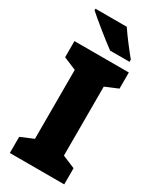

<svg xmlns="http://www.w3.org/2000/svg" viewBox="-232 -994 871 1061"><g transform="rotate(30 204.0 -463.5)"><path d="M242 -927H42V-917C82 -881 182 -800 228 -767H352V-781C324 -815 270 -884 242 -927ZM378 0V-103L297 -137V-577L378 -611V-714H31V-611L112 -577V-137L31 -103V0Z"/></g></svg>

Font: Noto Sans Devanagari UI SemiCondensed Black
Style: Regular
Weight: 900
Width: 4
Designer: Jelle Bosma - Monotype Design Team
Foundry: Monotype Imaging Inc.
Version: Version 2.004